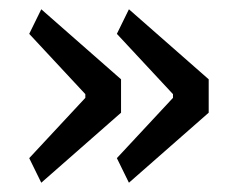

<svg xmlns="http://www.w3.org/2000/svg" viewBox="-20 -492 503 414"><path d="M43 -151 164 -281V-289L43 -419L69 -472L241 -321V-249L69 -98ZM232 -151 353 -281V-289L232 -419L258 -472L430 -321V-249L258 -98Z"/></svg>

Font: IBM Plex Sans Condensed
Style: Regular
Weight: 400
Width: 3
Designer: Mike Abbink, Paul van der Laan, Pieter van Rosmalen
Foundry: Bold Monday
Version: Version 3.201